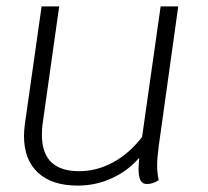

<svg xmlns="http://www.w3.org/2000/svg" viewBox="-20 -570 650 600"><path d="M476 -113Q471 -75 471 -52Q471 -30 476 -7Q458 5 439 5Q425 5 419 -6.5Q413 -18 413 -43Q413 -51 415 -77Q380 -36 329.5 -13Q279 10 223 10Q142 10 98.5 -30.5Q55 -71 55 -145Q55 -163 58 -184L110 -550H165L113 -182Q111 -170 111 -148Q111 -35 228 -35Q282 -35 333 -62.5Q384 -90 424 -142L482 -550H537Z"/></svg>

Font: Krub Light
Style: Italic
Weight: 300
Italic angle: -8°
Designer: Ekaluck Peanpanawate
Foundry: Cadson Demak Co.,Ltd.
Version: Version 1.000; ttfautohint (v1.6)